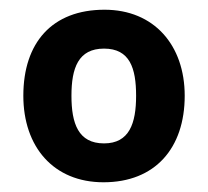

<svg xmlns="http://www.w3.org/2000/svg" viewBox="-20 -742 428 395"><path d="M195 -722C87 -722 28 -654 28 -545C28 -440 90 -367 193 -367C299 -367 360 -437 360 -545C360 -649 297 -722 195 -722ZM194 -642C247 -642 260 -602 260 -545C260 -488 246 -447 194 -447C141 -447 127 -488 127 -545C127 -602 141 -642 194 -642Z"/></svg>

Font: Passageway
Style: Regular
Weight: 700
Foundry: Ascender Corporation
Version: Version 1.11